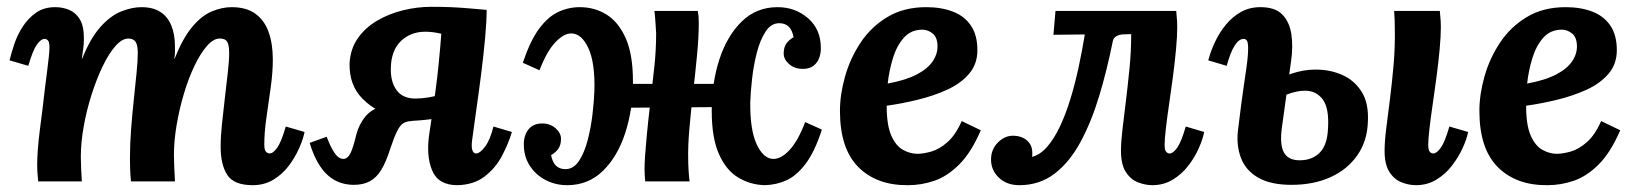

<svg xmlns="http://www.w3.org/2000/svg" viewBox="-20 -532 4801 563"><path d="M721 11Q666 11 646.5 -19Q627 -49 627 -102Q627 -132 631 -169.5Q635 -207 639.5 -246Q644 -285 648 -319.5Q652 -354 652 -377Q652 -392 649.5 -401.5Q647 -411 641 -415Q635 -419 624 -419Q606 -419 587 -397.5Q568 -376 550.5 -339.5Q533 -303 519.5 -258Q506 -213 498 -166Q490 -119 490 -77Q490 -64 491 -41.5Q492 -19 493 0H364Q362 -21 361.5 -39.5Q361 -58 361 -67Q361 -110 364.5 -154.5Q368 -199 372.5 -241.5Q377 -284 380.5 -319Q384 -354 384 -377Q384 -400 377.5 -409.5Q371 -419 356 -419Q338 -419 318.5 -397Q299 -375 281 -337.5Q263 -300 248.5 -254.5Q234 -209 225.5 -161.5Q217 -114 217 -72Q217 -59 218 -35.5Q219 -12 220 0H92Q90 -21 89.5 -29.5Q89 -38 89 -48Q89 -68 91 -94.5Q93 -121 97 -152.5Q101 -184 105 -215Q108 -244 111.5 -271Q115 -298 118 -322Q121 -346 123 -364Q125 -382 125 -392Q125 -409 120.5 -413.5Q116 -418 111 -418Q100 -418 88 -401Q76 -384 63 -339L8 -355Q13 -376 22 -403Q31 -430 47 -454.5Q63 -479 86 -495Q109 -511 142 -511Q164 -511 183 -503Q202 -495 214 -475.5Q226 -456 226 -420Q226 -401 224 -389Q222 -377 220 -360H221Q245 -420 274.5 -453Q304 -486 335.5 -498.5Q367 -511 395 -511Q428 -511 449.5 -497.5Q471 -484 482 -458Q493 -432 493 -396Q493 -388 493 -379Q493 -370 491 -360H492Q516 -420 543.5 -453Q571 -486 601 -498.5Q631 -511 659 -511Q702 -511 728.5 -492Q755 -473 767.5 -438.5Q780 -404 780 -357Q780 -321 774 -277Q768 -233 761.5 -189Q755 -145 755 -108Q755 -92 760 -87Q765 -82 770 -82Q781 -82 793 -99Q805 -116 818 -161L873 -145Q869 -124 857 -97Q845 -70 826.5 -45.5Q808 -21 781.5 -5Q755 11 721 11Z M1321 11Q1265 11 1247 -32.5Q1229 -76 1239 -141Q1250 -213 1256.5 -261.5Q1263 -310 1266 -342Q1269 -374 1271 -395Q1273 -416 1274 -433Q1249 -439 1227 -439Q1184 -439 1155.5 -411.5Q1127 -384 1126 -332Q1125 -292 1143 -267.5Q1161 -243 1198 -243Q1217 -243 1237.5 -246.5Q1258 -250 1292 -259L1288 -189Q1247 -182 1210 -179Q1173 -176 1138 -177L1139 -191Q1084 -202 1044 -241.5Q1004 -281 1005 -345Q1007 -388 1029 -419.5Q1051 -451 1086 -471.5Q1121 -492 1162.5 -502Q1204 -512 1244 -512Q1277 -512 1301 -511Q1325 -510 1349.5 -508Q1374 -506 1407 -503Q1407 -470 1402.5 -420.5Q1398 -371 1391 -316Q1384 -261 1376.5 -209Q1369 -157 1364 -118Q1362 -99 1365.5 -90.5Q1369 -82 1376 -82Q1387 -82 1402 -101.5Q1417 -121 1427 -161L1481 -145Q1471 -111 1452 -75Q1433 -39 1401 -14.5Q1369 10 1321 11ZM1018 10Q986 10 961 -4Q936 -18 918 -45.5Q900 -73 888 -113L938 -131Q949 -101 961 -83.5Q973 -66 987 -66Q995 -66 1001.5 -73.5Q1008 -81 1013.5 -97Q1019 -113 1025 -138Q1033 -168 1051.5 -190.5Q1070 -213 1105.5 -222Q1141 -231 1198 -219L1188 -177Q1174 -177 1164 -171.5Q1154 -166 1145 -148.5Q1136 -131 1124 -95Q1112 -57 1098 -34Q1084 -11 1064.5 -0.5Q1045 10 1018 10Z M1643 11Q1609 11 1580 -4Q1551 -19 1533.5 -46Q1516 -73 1516 -109Q1516 -136 1530 -153Q1544 -170 1570 -170Q1593 -170 1609 -156Q1625 -142 1625 -125Q1625 -108 1618 -97Q1611 -86 1596 -77Q1600 -56 1610.5 -46Q1621 -36 1638 -36Q1662 -36 1678 -60.5Q1694 -85 1703.5 -122Q1713 -159 1717.5 -198Q1722 -237 1723 -267Q1725 -349 1705 -391.5Q1685 -434 1655 -434Q1633 -434 1608 -407.5Q1583 -381 1562 -326L1513 -348Q1535 -413 1561 -448Q1587 -483 1617 -497Q1647 -511 1680 -511Q1724 -511 1759 -489Q1794 -467 1815 -419.5Q1836 -372 1836 -293Q1836 -212 1813.5 -142.5Q1791 -73 1748 -31Q1705 11 1643 11ZM2223 11Q2180 10 2144.5 -11.5Q2109 -33 2088 -80.5Q2067 -128 2067 -207Q2067 -289 2089.5 -358Q2112 -427 2155 -469Q2198 -511 2260 -511Q2312 -511 2349.5 -478.5Q2387 -446 2387 -391Q2387 -364 2373.5 -347Q2360 -330 2334 -330Q2310 -330 2294 -344Q2278 -358 2278 -375Q2278 -392 2285 -403Q2292 -414 2307 -423Q2303 -444 2292.5 -454Q2282 -464 2265 -464Q2241 -464 2225 -439.5Q2209 -415 2199.5 -378.5Q2190 -342 2185.5 -302.5Q2181 -263 2180 -233Q2179 -151 2199 -108.5Q2219 -66 2248 -66Q2271 -66 2295.5 -92.5Q2320 -119 2341 -174L2390 -152Q2369 -87 2342.5 -52Q2316 -17 2286.5 -3.5Q2257 10 2223 11ZM1872 0Q1871 -11 1870.5 -18.5Q1870 -26 1870 -36Q1870 -52 1871.5 -74.5Q1873 -97 1876.5 -134.5Q1880 -172 1887 -232Q1893 -285 1898.5 -334.5Q1904 -384 1904 -435Q1903 -449 1902 -466Q1901 -483 1899 -500H2026Q2028 -489 2028.5 -482Q2029 -475 2029 -464Q2029 -424 2024 -371.5Q2019 -319 2012.5 -262.5Q2006 -206 2001.5 -154.5Q1997 -103 1998 -65Q1998 -51 1999 -34Q2000 -17 2002 0ZM1804 -216 1810 -286H2091L2087 -218Z M2696 -511Q2740 -511 2774 -498Q2808 -485 2827 -457Q2846 -429 2846 -385Q2846 -344 2821.5 -315.5Q2797 -287 2757.5 -269Q2718 -251 2671 -239.5Q2624 -228 2580 -222Q2580 -165 2593.5 -134.5Q2607 -104 2628 -92.5Q2649 -81 2670 -81Q2687 -81 2710.5 -87.5Q2734 -94 2758 -115Q2782 -136 2800 -177L2856 -150Q2828 -85 2793 -50Q2758 -15 2720 -2Q2682 11 2643 11Q2551 12 2497 -42Q2443 -96 2443 -207Q2443 -255 2458 -308Q2473 -361 2503.5 -407Q2534 -453 2582 -482Q2630 -511 2696 -511ZM2685 -445Q2651 -445 2630 -421Q2609 -397 2598 -360.5Q2587 -324 2583 -287Q2637 -297 2669 -314Q2701 -331 2715.5 -353Q2730 -375 2729 -399Q2728 -424 2714 -434.5Q2700 -445 2685 -445Z M2969 11Q2932 11 2909 -11Q2886 -33 2886 -64Q2886 -94 2906 -114Q2926 -134 2950 -134Q2975 -134 2991 -120.5Q3007 -107 3007 -84Q3007 -81 3007 -78Q3007 -75 3006 -72Q3030 -78 3050.5 -101.5Q3071 -125 3088 -161Q3105 -197 3118.5 -241Q3132 -285 3142.5 -333.5Q3153 -382 3161 -431L3069 -430L3075 -500H3429Q3431 -479 3431.5 -470.5Q3432 -462 3432 -452Q3432 -426 3428.5 -388Q3425 -350 3419.5 -308Q3414 -266 3408 -225.5Q3402 -185 3398.5 -154Q3395 -123 3395 -108Q3395 -92 3399.5 -87Q3404 -82 3409 -82Q3420 -82 3432 -99Q3444 -116 3457 -161L3511 -145Q3507 -124 3495 -97Q3483 -70 3464 -45.5Q3445 -21 3418.5 -5Q3392 11 3359 11Q3338 11 3316.5 2.5Q3295 -6 3281 -28Q3267 -50 3267 -90Q3267 -116 3271.5 -153.5Q3276 -191 3281.5 -236Q3287 -281 3292 -331Q3297 -381 3297 -432L3269 -431Q3261 -430 3253 -425.5Q3245 -421 3243 -411Q3226 -326 3203 -250Q3180 -174 3148 -115Q3116 -56 3072 -22.5Q3028 11 2969 11Z M4132 11Q4111 11 4089.5 2.5Q4068 -6 4054 -28Q4040 -50 4040 -90Q4040 -117 4045 -156.5Q4050 -196 4056 -243.5Q4062 -291 4066.5 -343Q4071 -395 4070 -448Q4070 -461 4069.5 -474Q4069 -487 4068 -500H4202Q4204 -479 4204.5 -470.5Q4205 -462 4205 -452Q4205 -426 4201.5 -388Q4198 -350 4192.5 -308Q4187 -266 4181 -225.5Q4175 -185 4171.5 -154Q4168 -123 4168 -108Q4168 -92 4172.5 -87Q4177 -82 4182 -82Q4193 -82 4205 -99Q4217 -116 4230 -161L4285 -145Q4281 -124 4268.5 -97Q4256 -70 4237 -45.5Q4218 -21 4191.5 -5Q4165 11 4132 11ZM3767 10Q3706 10 3669.5 -11Q3633 -32 3619 -68.5Q3605 -105 3610 -149Q3615 -191 3619.5 -225Q3624 -259 3628 -286Q3632 -313 3635 -334Q3638 -355 3639 -370Q3641 -396 3638.5 -407Q3636 -418 3627 -418Q3613 -418 3600.5 -398.5Q3588 -379 3577 -339L3523 -355Q3530 -382 3543 -409.5Q3556 -437 3575 -460Q3594 -483 3619 -497Q3644 -511 3676 -511Q3719 -511 3740 -489.5Q3761 -468 3766.5 -432.5Q3772 -397 3766 -354L3739 -159Q3732 -109 3744.5 -85.5Q3757 -62 3791 -62Q3828 -62 3850 -84.5Q3872 -107 3874 -154Q3878 -214 3859 -240Q3840 -266 3807 -266Q3782 -266 3752.5 -254.5Q3723 -243 3690 -223L3698 -281Q3731 -304 3767 -316Q3803 -328 3837 -328Q3881 -328 3916.5 -312Q3952 -296 3973 -262.5Q3994 -229 3991 -174Q3989 -118 3960 -76.5Q3931 -35 3881.5 -12.5Q3832 10 3767 10Z M4571 -511Q4615 -511 4649 -498Q4683 -485 4702 -457Q4721 -429 4721 -385Q4721 -344 4696.5 -315.5Q4672 -287 4632.5 -269Q4593 -251 4546 -239.5Q4499 -228 4455 -222Q4455 -165 4468.5 -134.5Q4482 -104 4503 -92.5Q4524 -81 4545 -81Q4562 -81 4585.5 -87.5Q4609 -94 4633 -115Q4657 -136 4675 -177L4731 -150Q4703 -85 4668 -50Q4633 -15 4595 -2Q4557 11 4518 11Q4426 12 4372 -42Q4318 -96 4318 -207Q4318 -255 4333 -308Q4348 -361 4378.5 -407Q4409 -453 4457 -482Q4505 -511 4571 -511ZM4560 -445Q4526 -445 4505 -421Q4484 -397 4473 -360.5Q4462 -324 4458 -287Q4512 -297 4544 -314Q4576 -331 4590.5 -353Q4605 -375 4604 -399Q4603 -424 4589 -434.5Q4575 -445 4560 -445Z"/></svg>

Font: Lora
Style: Bold Italic
Weight: 700
Italic angle: -3°
Designer: Olga Karpushina, Alexei Vanyashin (Cyrillic)
Foundry: Cyreal
Version: Version 3.004